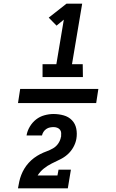

<svg xmlns="http://www.w3.org/2000/svg" viewBox="-20 -868 640 1056"><path d="M509 -301H79L91 -379H521ZM214 -444V-515H290L331 -760L291 -727L248 -771L346 -848H432L376 -515H435L436 -444ZM79 168V167Q82 149 86 130.5Q90 112 97 94Q104 76 114 59.5Q124 43 137.5 28Q151 13 167 1Q183 -11 200.5 -20Q218 -29 236 -35.5Q254 -42 271.5 -52Q289 -62 300.5 -79Q312 -96 315 -114L316 -116Q317 -126 316.5 -136.5Q316 -147 310 -154.5Q304 -162 294.5 -165.5Q285 -169 275 -169Q265 -169 254.5 -167Q244 -165 234.5 -158.5Q225 -152 219 -142.5Q213 -133 211 -123H126Q130 -148 144 -171.5Q158 -195 178.5 -211Q199 -227 224.5 -234Q250 -241 274 -241Q303 -241 330 -233.5Q357 -226 375.5 -207Q394 -188 399.5 -160.5Q405 -133 400 -104Q396 -81 383.5 -58.5Q371 -36 352 -19Q333 -2 310 9Q287 20 264 31.5Q241 43 221 59Q201 75 187 97H296L302 65H370L353 168Z"/></svg>

Font: Iosevka Etoile Extrabold
Style: Italic
Weight: 800
Italic angle: -9°
Designer: Belleve Invis
Foundry: Belleve Invis
Version: Version 22.1.2; ttfautohint (v1.8.4)